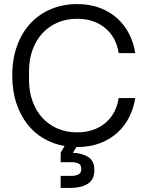

<svg xmlns="http://www.w3.org/2000/svg" viewBox="-20 -710 720 940"><path d="M354 10 337 38Q383 40 412.5 59Q442 78 442 123Q442 170 409.5 190Q377 210 327 210H277V151H333Q350 151 364 144Q378 137 378 117Q378 97 364 90.5Q350 84 333 84H277V38L296 5Q240 -5 193 -32.5Q146 -60 112 -104.5Q78 -149 59 -208Q40 -267 40 -340Q40 -422 64 -487Q88 -552 130.5 -597Q173 -642 231 -666Q289 -690 357 -690Q421 -690 471 -670.5Q521 -651 556.5 -618Q592 -585 613.5 -541.5Q635 -498 642 -450H561Q549 -528 494.5 -573Q440 -618 357 -618Q305 -618 262 -599.5Q219 -581 188 -547.5Q157 -514 139.5 -466.5Q122 -419 122 -360V-320Q122 -262 139.5 -214Q157 -166 188 -132.5Q219 -99 262 -80.5Q305 -62 357 -62Q440 -62 494.5 -107Q549 -152 561 -230H642Q635 -182 613.5 -138.5Q592 -95 556.5 -62Q521 -29 471 -9.5Q421 10 357 10Z"/></svg>

Font: CyStack Display
Style: Regular
Weight: 400
Designer: Weizhong Zhang
Foundry: 本地遙控
Version: Version 1.000;Glyphs 3.1.2 (3151)